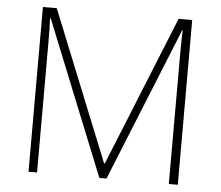

<svg xmlns="http://www.w3.org/2000/svg" viewBox="-51 -864 953 829"><g transform="rotate(5 425.5 -450.0)"><path d="M409 -93 140 -761H137Q138 -735 138.5 -710Q139 -685 139 -656V-93H102V-807H162L424 -157H427L690 -807H749V-93H710V-662Q710 -684 710.5 -709Q711 -734 712 -760H710L440 -93Z"/></g></svg>

Font: Noto Sans Telugu UI ExtraLight
Style: Regular
Weight: 200
Designer: Jelle Bosma - Monotype Design Team
Foundry: Monotype Imaging Inc.
Version: Version 2.005; ttfautohint (v1.8.4.7-5d5b)